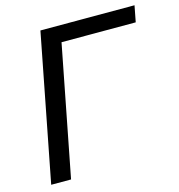

<svg xmlns="http://www.w3.org/2000/svg" viewBox="-103 -779 812 870"><g transform="rotate(-15 303.0 -344.0)"><path d="M243.2 -612.3 124 -0.5H30.8L164.6 -688.5H606L591.3 -612.3Z"/></g></svg>

Font: Arimo
Style: Italic
Weight: 400
Italic angle: -12°
Designer: Steve Matteson
Foundry: Monotype Imaging Inc.
Version: Version 1.33